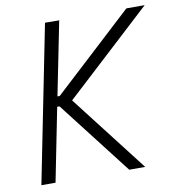

<svg xmlns="http://www.w3.org/2000/svg" viewBox="-81 -793 802 867"><g transform="rotate(-10 320.0 -360.0)"><path d="M182.6 -719.7 247.6 -719.2 180.2 -382.3H190.4L555.7 -719.7H639.6L242.2 -353L515.1 0H441.9L181.6 -336.4H170.9L104 0H39.1Z"/></g></svg>

Font: Reddit Sans Fudge Light Italic
Style: Regular
Weight: 300
Italic angle: -11.25°
Designer: Stephen Hutchings
Version: Version 1.013